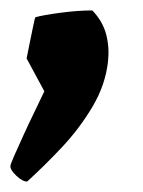

<svg xmlns="http://www.w3.org/2000/svg" viewBox="-32 -209 275 368"><path d="M20 139Q11 139 -1 127.5Q-13 116 -12 109Q-12 106 -4.5 89Q3 72 13.5 49Q24 26 35 3.5Q46 -19 53 -34L19 -97Q20 -103 24 -122Q28 -141 31.5 -158.5Q35 -176 36 -176Q50 -180 83.5 -184.5Q117 -189 145 -189Q165 -168 171.5 -143Q178 -118 175 -91Q170 -46 145 -4Q120 38 86 74Q52 110 20 139Z"/></svg>

Font: Labrada Black
Style: Italic
Weight: 900
Italic angle: -7°
Designer: Mercedes Jáuregui
Foundry: Omnibus-Type Team
Version: Version 1.000; ttfautohint (v1.8.4.7-5d5b)